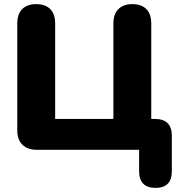

<svg xmlns="http://www.w3.org/2000/svg" viewBox="-20 -728 877 933"><path d="M736 185Q656 185 656 104V0H160Q114 0 89 -24.5Q64 -49 64 -95V-614Q64 -660 88 -684Q112 -708 156 -708Q200 -708 224 -684Q248 -660 248 -614V-150H531V-614Q531 -660 555.5 -684Q580 -708 623 -708Q667 -708 691 -684Q715 -660 715 -614V-150H733Q815 -150 815 -68V104Q815 185 736 185Z"/></svg>

Font: Chiron GoRound TC H
Style: Regular
Weight: 900
Designer: Ryoko NISHIZUKA 西塚涼子 (kana, bopomofo & ideographs); Paul D. Hunt (Latin, Greek & Cyrillic); Sandoll Communications 산돌커뮤니
Foundry: Adobe
Version: Version 1.000;hotconv 1.1.1;makeotfexe 2.6.0